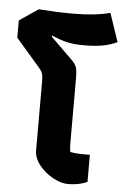

<svg xmlns="http://www.w3.org/2000/svg" viewBox="-70 -805 555 854"><g transform="rotate(5 208.0 -377.5)"><path d="M112 -127V-429Q112 -454 109 -466.5Q106 -479 93 -494L-15 -619V-696L69 -753Q152 -747 223 -747Q323 -747 388 -765L431 -638Q402 -624 367.5 -617.5Q333 -611 283 -611Q239 -611 208 -618Q177 -625 138 -642V-636L235 -541Q252 -524 256.5 -508.5Q261 -493 261 -456V-179Q261 -147 264 -133Q288 -128 323 -128H352V-7Q315 10 265 10Q236 10 199.5 -9.5Q163 -29 137.5 -61Q112 -93 112 -127Z"/></g></svg>

Font: Athiti
Style: Bold
Weight: 700
Designer: CadsonDemak Team
Foundry: CadsonDemak
Version: Version 1.033